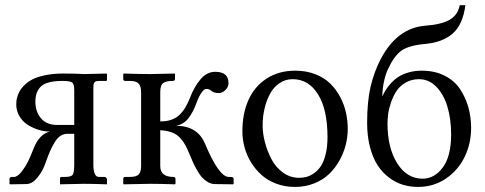

<svg xmlns="http://www.w3.org/2000/svg" viewBox="-20 -718 1894 750"><path d="M270 -230V-366.2Q270 -389.6 262 -395.8Q253.9 -401.9 224.1 -401.9Q163.6 -401.9 140.9 -381.1Q118.2 -360.4 118.2 -321.3Q118.2 -281.7 140.1 -255.9Q162.1 -230 202.6 -230ZM110.4 -135.7Q132.8 -194.3 174.8 -204.1Q153.3 -204.1 130.9 -210.9Q108.4 -217.8 88.6 -230.2Q68.8 -242.7 56.2 -263.7Q43.5 -284.7 43.5 -310.1Q43.5 -317.9 44.4 -325.9Q45.4 -334 49.8 -346.4Q54.2 -358.9 61.5 -369.6Q68.8 -380.4 82.8 -392.1Q96.7 -403.8 115.2 -411.9Q133.8 -419.9 162.6 -425.3Q191.4 -430.7 226.6 -430.7Q270.5 -430.7 284.4 -429.7Q298.3 -428.7 308.6 -428.7L396 -430.7L397.9 -428.7V-405.3Q397.9 -401.9 394.5 -401.9H369.6Q360.4 -401.9 355.2 -400.4Q350.1 -398.9 347.9 -394.5Q345.7 -390.1 345.2 -386Q344.7 -381.8 344.7 -372.1V-76.2Q344.7 -26.9 366.2 -26.9H387.7Q392.6 -26.9 395.3 -23.4Q397.9 -20 397.9 -18.1V2Q342.3 0 307.1 0L214.4 2V-20Q214.4 -26.9 220.2 -26.9H234.9Q258.8 -26.9 264.4 -35.9Q270 -44.9 270 -76.2V-195.3H242.7Q215.3 -195.3 196 -166Q176.8 -136.7 158.7 -84Q147.5 -50.3 126.7 -24.9Q106 0.5 83.5 1L19.5 2L17.1 0V-18.6Q17.1 -26.9 27.3 -26.9H34.7Q48.3 -26.9 64.5 -47.6Q80.6 -68.4 90.8 -89.8Q101.1 -111.3 110.4 -135.7Z M606 -69.3Q606 -26.9 657.2 -26.9Q665.5 -26.9 665.5 -18.6V0L663.6 2Q606 0 566.9 0Q566.9 0 463.4 2L461.4 0V-18.6Q461.4 -26.9 469.2 -26.9H488.3Q512.7 -26.9 522 -36.9Q531.2 -46.9 531.2 -69.3V-357.9Q531.2 -380.4 521.7 -391.1Q512.2 -401.9 488.3 -401.9H469.2Q461.4 -401.9 461.4 -410.2V-428.7L463.4 -430.7Q531.2 -428.7 566.9 -428.7L661.6 -430.7L663.6 -428.7V-410.2Q663.6 -401.9 655.3 -401.9Q643.1 -401.9 635.7 -400.6Q628.4 -399.4 620.6 -395.5Q612.8 -391.6 609.4 -382.3Q606 -373 606 -358.4V-243.7Q652.8 -243.7 679 -267.3Q705.1 -291 722.7 -337.4Q738.8 -379.4 763.4 -408.4Q788.1 -437.5 820.8 -437.5Q872.6 -437.5 872.6 -393.1Q872.6 -378.4 860.6 -366.5Q848.6 -354.5 834.5 -354.5Q814.9 -354.5 804.7 -363.8Q797.9 -370.6 785.2 -370.6Q777.3 -370.6 767.1 -356Q756.8 -341.3 748.5 -318.4Q734.9 -280.3 716.1 -256.1Q697.3 -231.9 667.5 -226.6Q751.5 -226.6 780.8 -156.7Q835.4 -26.9 873.5 -26.9H881.3Q892.6 -26.9 892.6 -18.6V0L890.1 2L817.4 1Q803.2 0.5 789.8 -8.1Q776.4 -16.6 767.3 -27.1Q758.3 -37.6 748 -56.2Q737.8 -74.7 733.4 -85Q729 -95.2 721.7 -112.8Q711.4 -137.2 704.1 -150.9Q696.8 -164.6 683.8 -179Q670.9 -193.4 652.1 -200.4Q633.3 -207.5 606 -209.5Z M926.8 -205.1Q926.8 -273.9 950.4 -327.1Q974.1 -380.4 1021.5 -411.1Q1068.8 -441.9 1133.3 -441.9Q1176.3 -441.9 1211.4 -428.2Q1246.6 -414.6 1269.8 -391.8Q1293 -369.1 1308.8 -339.1Q1324.7 -309.1 1331.5 -277.8Q1338.4 -246.6 1338.4 -214.4Q1338.4 -183.6 1330.6 -152.3Q1322.8 -121.1 1306.2 -91.3Q1289.6 -61.5 1265.9 -38.6Q1242.2 -15.6 1207.5 -1.7Q1172.9 12.2 1131.8 12.2Q1092.8 12.2 1059.1 -0.5Q1025.4 -13.2 1001.5 -34.7Q977.5 -56.2 960.4 -84.2Q943.4 -112.3 935.1 -143.1Q926.8 -173.8 926.8 -205.1ZM1123 -408.7Q1094.2 -408.7 1071.3 -392.8Q1048.3 -377 1034.4 -350.8Q1020.5 -324.7 1013.2 -293.2Q1005.9 -261.7 1005.9 -228Q1005.9 -197.8 1014.6 -163.6Q1023.4 -129.4 1039.8 -97.4Q1056.2 -65.4 1084.7 -44.4Q1113.3 -23.4 1148.4 -23.4Q1163.6 -23.4 1177.5 -27.1Q1191.4 -30.8 1206.8 -41.5Q1222.2 -52.2 1233.4 -69.1Q1244.6 -85.9 1252 -115.2Q1259.3 -144.5 1259.3 -182.1Q1259.3 -290 1222.4 -349.4Q1185.5 -408.7 1123 -408.7Z M1414.1 -238.3Q1414.1 -321.8 1427.7 -379.9Q1441.4 -438 1467.3 -487.3Q1531.2 -609.4 1642.6 -617.7Q1705.6 -622.6 1737.1 -641.1Q1768.6 -659.7 1775.9 -697.8H1797.9Q1788.1 -622.1 1748.8 -587.4Q1709.5 -552.7 1641.1 -546.4Q1576.2 -540.5 1547.9 -520Q1519.5 -499.5 1496.1 -449.2Q1475.6 -405.8 1473.1 -341.3Q1480.5 -356 1488 -368.2Q1495.6 -380.4 1509 -394.8Q1522.5 -409.2 1538.1 -418.9Q1553.7 -428.7 1576.9 -435.3Q1600.1 -441.9 1627.4 -441.9Q1678.2 -441.9 1716.8 -422.4Q1755.4 -402.8 1777.1 -369.9Q1798.8 -336.9 1809.6 -298.8Q1820.3 -260.7 1820.3 -218.3Q1820.3 -157.7 1795.2 -105.5Q1770 -53.2 1721.9 -20.5Q1673.8 12.2 1612.8 12.2Q1582.5 12.2 1554.4 3.9Q1526.4 -4.4 1500.5 -23.7Q1474.6 -43 1455.8 -71.3Q1437 -99.6 1425.5 -142.6Q1414.1 -185.5 1414.1 -238.3ZM1616.7 -408.7Q1587.4 -408.7 1564.7 -395.5Q1542 -382.3 1529.1 -362.8Q1516.1 -343.3 1507.6 -318.4Q1499 -293.5 1496.3 -273.2Q1493.7 -252.9 1493.7 -234.9Q1493.7 -140.6 1531.5 -80.3Q1569.3 -20 1630.9 -20Q1676.3 -20 1709.2 -63.2Q1742.2 -106.4 1742.2 -193.8Q1742.2 -253.9 1727.3 -302.5Q1712.4 -351.1 1683.6 -379.9Q1654.8 -408.7 1616.7 -408.7Z"/></svg>

Font: Libertinage
Style: l
Weight: 400
Designer: OSP
Foundry: OSP
Version: Version 1.0; 2008; OFL relea